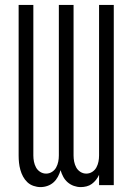

<svg xmlns="http://www.w3.org/2000/svg" viewBox="-20 -755 540 783"><path d="M309 8Q295 8 281 3Q267 -2 256 -11.5Q245 -21 238 -34Q231 -47 227 -61Q223 -47 216 -34Q209 -21 198.5 -11.5Q188 -2 174 3Q160 8 145 8Q145 8 145 8Q145 8 145 8Q131 8 116.5 3Q102 -2 91.5 -12Q81 -22 74 -35Q67 -48 63 -62.5Q59 -77 57.5 -91.5Q56 -106 56 -121V-735H116V-121Q116 -108 118.5 -95.5Q121 -83 127 -72Q133 -61 144 -54Q155 -47 168 -47Q181 -47 192 -54Q203 -61 209 -72Q215 -83 217.5 -95.5Q220 -108 220 -121V-735H280V-121Q280 -108 282.5 -95.5Q285 -83 291 -72Q297 -61 308 -54Q319 -47 332 -47Q345 -47 356 -54Q367 -61 373 -72Q379 -83 381.5 -95.5Q384 -108 384 -121V-735H444V0H384V-42Q379 -31 371.5 -21.5Q364 -12 354.5 -5Q345 2 333 5Q321 8 309 8Q309 8 309 8Q309 8 309 8Z"/></svg>

Font: Iosevka SS04 Light
Style: Regular
Weight: 300
Monospace: yes
Designer: Belleve Invis
Foundry: Belleve Invis
Version: Version 19.0.0; ttfautohint (v1.8.4)